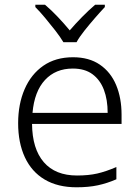

<svg xmlns="http://www.w3.org/2000/svg" viewBox="-20 -785 592 815"><path d="M290 -542Q358 -542 404 -510.5Q450 -479 473 -424Q496 -369 496 -298V-259H116Q117 -153 166 -96.5Q215 -40 307 -40Q356 -40 393 -48.5Q430 -57 474 -76V-24Q435 -7 395.5 1.5Q356 10 305 10Q225 10 169.5 -23Q114 -56 85.5 -117.5Q57 -179 57 -262Q57 -343 84.5 -406.5Q112 -470 164 -506Q216 -542 290 -542ZM289 -494Q216 -494 171 -445.5Q126 -397 118 -306H437Q437 -362 421 -404Q405 -446 372.5 -470Q340 -494 289 -494ZM249 -606Q236 -628 215 -655Q194 -682 171.5 -709Q149 -736 130 -755V-765H171Q198 -742 225.5 -713Q253 -684 276 -656Q300 -684 328.5 -713Q357 -742 384 -765H425V-755Q407 -736 383.5 -709Q360 -682 338.5 -655Q317 -628 305 -606Z"/></svg>

Font: Noto Sans Khmer Light
Style: Regular
Weight: 300
Version: Version 2.003